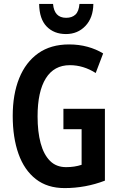

<svg xmlns="http://www.w3.org/2000/svg" viewBox="-20 -951 608 981"><path d="M304 -395H516V-28Q417 10 310 10Q222 10 163 -36Q104 -82 74.5 -165Q45 -248 45 -359Q45 -469 78 -551Q111 -633 175 -678.5Q239 -724 333 -724Q383 -724 427 -712Q471 -700 507 -678L469 -578Q406 -618 337 -618Q256 -618 214 -550.5Q172 -483 172 -356Q172 -278 187.5 -220Q203 -162 235 -129.5Q267 -97 318 -97Q361 -97 397 -109V-291H304ZM457 -931Q456 -860 416.5 -818.5Q377 -777 317 -777Q256 -777 218.5 -815.5Q181 -854 180 -931H251Q257 -860 318 -860Q348 -860 365.5 -876.5Q383 -893 386 -931Z"/></svg>

Font: Noto Sans Bengali ExtraCondensed SemiBold
Style: Regular
Weight: 600
Width: 2
Designer: Joana Ranito - Universal Thirst; Jelle Bosma - Monotype Design Team
Foundry: Universal Thirst ehf.
Version: Version 3.000; ttfautohint (v1.8.4.7-5d5b)